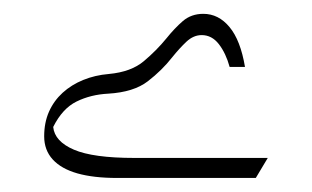

<svg xmlns="http://www.w3.org/2000/svg" viewBox="-20 -973 453 279"><path d="M138.2 -865.5Q118 -863.8 100.9 -856.8Q83.9 -849.9 71 -838.2Q58.2 -826.5 51.2 -810.7Q44.2 -794.9 44.2 -774.9Q44.2 -754.9 56.6 -741.3Q69 -727.7 92.6 -721Q116.1 -714.4 150.2 -714.4H351.7L369.1 -743.5H175.3Q115.3 -743.5 87.4 -755.5Q59.4 -767.5 57.3 -788.5Q70.7 -815.4 91.3 -825.5Q111.8 -835.6 137.3 -836.9Q174.3 -839.1 194.8 -854.9Q215.3 -870.7 230.2 -889.7Q240.8 -902.9 251 -912.5Q261.2 -922 273.1 -922Q287.8 -922 298 -908.9Q308.2 -895.7 313.7 -875.7H336Q329.5 -914.5 313.5 -933.7Q297.6 -952.9 275.4 -952.9Q258 -952.9 245.7 -942.4Q233.5 -931.8 221.8 -917.2Q207.6 -899.8 189.1 -884.2Q170.6 -868.5 138.2 -865.5Z"/></svg>

Font: Pinar-VF
Style: Regular
Weight: 300
Designer: Amin Abedi
Version: Version 3.0